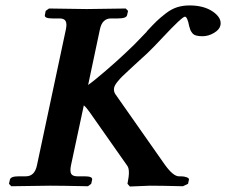

<svg xmlns="http://www.w3.org/2000/svg" viewBox="-20 -678 824 700"><path d="M238.8 -75.2Q234.4 -53.7 239.5 -44.4Q244.6 -35.2 262.2 -35.2H288.6Q318.4 -35.2 315.9 -22.9L312.5 -7.8L300.8 1Q201.2 -1 163.1 -1L21 1L12.7 -7.8L16.1 -22.9Q18.6 -35.2 48.3 -35.2H74.2Q106.4 -35.2 114.7 -75.2L220.2 -570.8Q224.6 -591.8 219.2 -601.3Q213.9 -610.8 196.8 -610.8H170.9Q141.1 -610.8 143.6 -623L146.5 -638.2L158.7 -647Q258.3 -645 295.9 -645L438.5 -647L446.8 -638.2L443.4 -623Q440.9 -610.8 410.6 -610.8H384.8Q352.5 -610.8 344.2 -570.8L301.3 -368.2Q304.7 -370.6 313.7 -377.4Q322.8 -384.3 328.6 -389.2Q401.9 -449.2 468.3 -514.2Q484.9 -531.2 515.6 -563H514.6Q538.6 -588.9 551.3 -601.1Q564 -613.3 584.5 -629.2Q605 -645 625.7 -651.6Q646.5 -658.2 670.9 -658.2Q723.6 -658.2 756.3 -635.5Q789.1 -612.8 783.7 -585.9Q780.3 -569.8 760 -557.9Q739.7 -545.9 718.3 -545.9Q704.1 -545.9 694.8 -548.6Q685.5 -551.3 680.7 -557.9Q675.8 -564.5 674.3 -568.1Q672.9 -571.8 669.9 -582Q663.1 -617.2 654.3 -617.2Q644 -617.2 571.8 -540Q539.6 -505.4 517.1 -483.9Q513.7 -480.5 458.5 -430.2Q435.5 -408.7 426.8 -400.4Q418 -392.1 408 -379.6Q397.9 -367.2 396 -357.9Q393.6 -345.7 400.4 -335Q429.7 -293 490.5 -206.5Q551.3 -120.1 580.6 -78.1Q611.3 -35.2 632.3 -35.2H639.6Q651.4 -35.2 660.6 -31.7Q669.9 -28.3 668.9 -22.9L665.5 -7.8L647 1Q565.4 -1 526.4 -1L453.6 2L444.8 -7.8L445.3 -11.2Q455.1 -58.1 444.3 -73.2L306.2 -270Q295.4 -285.6 285.6 -293.9Z"/></svg>

Font: Linux Libertine Slanted
Style: Semibold Slanted
Weight: 600
Designer: Philipp H. Poll
Foundry: Philipp H. Poll
Version: Version 5.1.1